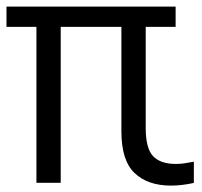

<svg xmlns="http://www.w3.org/2000/svg" viewBox="-20 -563 623 592"><path d="M507.4 9.3Q435.7 9.3 395 -29.4Q354.3 -68 354.3 -158.1V-504.2H429.3V-168.2Q429.3 -105.7 451.9 -81.6Q474.6 -57.5 522.5 -57.5Q535.2 -57.5 549.1 -59.5Q562.9 -61.5 577.7 -64.5V1Q562.5 4.5 543.7 6.9Q525 9.3 507.4 9.3ZM92.3 0.7V-505H167.2V0.7ZM0 -480.2V-542.6H521.5V-480.2Z"/></svg>

Font: Encode Sans Condensed Thin
Style: Regular
Weight: 100
Width: 3
Designer: Multiple Designers
Foundry: Impallari Type
Version: Version 3.002